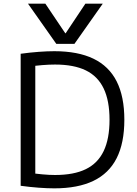

<svg xmlns="http://www.w3.org/2000/svg" viewBox="-20 -1020 747 1050"><path d="M133 -1000H228L337 -838H339L447 -1000H542L387 -780H288ZM277 10Q239 10 191.5 6.5Q144 3 93 -4V-726Q144 -733 191.5 -736.5Q239 -740 277 -740Q406 -740 491 -699Q576 -658 618 -575Q660 -492 660 -365Q660 -238 618 -155Q576 -72 491 -31Q406 10 277 10ZM281 -63Q384 -63 449.5 -95Q515 -127 547 -194Q579 -261 579 -365Q579 -469 547 -536Q515 -603 449.5 -635Q384 -667 281 -667Q249 -667 212 -664Q175 -661 132 -655L173 -697V-33L132 -75Q175 -70 212 -66.5Q249 -63 281 -63Z"/></svg>

Font: M PLUS 2
Style: Regular
Weight: 400
Designer: Coji Morishita
Foundry: UNDERFOREST DESIGN
Version: Version 1.001